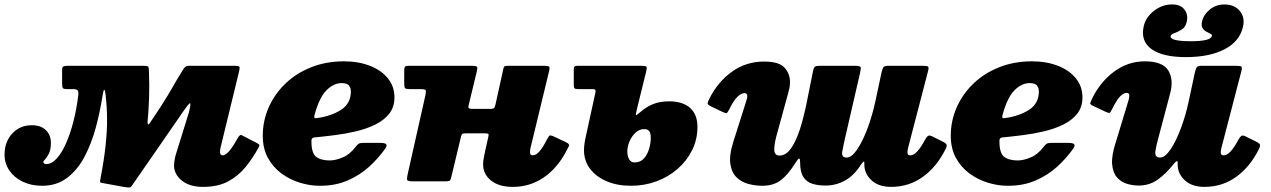

<svg xmlns="http://www.w3.org/2000/svg" viewBox="-68 -816 5718 864"><path d="M1008 -495 925 -154Q922 -143 922 -132Q922 -117 934.5 -117Q945.5 -117 961.5 -134Q977.5 -151 1002.5 -196Q1006.5 -203 1011.2 -206.8Q1016 -210.5 1024 -205.5L1090.5 -171Q1097 -167.5 1098.8 -164.2Q1100.5 -161 1095.5 -152Q1070.5 -106 1038 -65.5Q1005.5 -25 959.2 0Q913 25 846 25Q785 25 750 -3.5Q715 -32 715 -73Q715 -77 717.2 -92.8Q719.5 -108.5 723 -120L782 -310Q793.5 -356.5 785.5 -350.8Q777.5 -345 755.5 -313Q698 -229 643.5 -150.8Q589 -72.5 524.5 21Q519.5 28.5 509.5 27.8Q499.5 27 491 25.5L387.5 6.5Q382 5.5 382.2 1.2Q382.5 -3 384 -11Q400 -95 407 -159.8Q414 -224.5 413.8 -278.8Q413.5 -333 407.5 -386Q405 -410 401.5 -411.8Q398 -413.5 394 -389Q383 -316 363.5 -243.5Q344 -171 312.8 -111.5Q281.5 -52 234.5 -16Q187.5 20 121.5 20Q73 20 34.8 1.8Q-3.5 -16.5 -25.5 -48.2Q-47.5 -80 -47.5 -120Q-47.5 -178 -12.8 -215.2Q22 -252.5 74.5 -252.5Q116 -252.5 138.5 -230.2Q161 -208 161 -173.5Q161 -143.5 152.5 -126Q144 -108.5 135.5 -99.8Q127 -91 127 -87.5Q127 -82.5 131.2 -80Q135.5 -77.5 139 -77.5Q164 -77.5 186.8 -102.2Q209.5 -127 228.8 -170.2Q248 -213.5 262.2 -268.8Q276.5 -324 284 -385.5Q286 -402.5 281.8 -408.8Q277.5 -415 260.5 -415H234Q218.5 -415 215 -419.5Q211.5 -424 211.5 -440V-500Q211.5 -514.5 217.2 -517.2Q223 -520 236.5 -520H574Q591.5 -520 596.5 -517.8Q601.5 -515.5 602 -500Q605 -435 602.8 -373.5Q600.5 -312 596 -268.5Q595.5 -260 598 -257Q600.5 -254 606.5 -262.5Q637 -307.5 656 -337.2Q675 -367 687.2 -387.2Q699.5 -407.5 709 -424.2Q718.5 -441 729.2 -459.2Q740 -477.5 756.5 -504Q767 -520 779.5 -520H986.5Q1006 -520 1009 -516Q1012 -512 1008 -495Z M1114.5 -205Q1114.5 -272.5 1141.2 -333Q1168 -393.5 1216.5 -440Q1265 -486.5 1332 -513.2Q1399 -540 1479 -540Q1545.5 -540 1597 -519.8Q1648.5 -499.5 1677.8 -463Q1707 -426.5 1707 -378Q1707 -334.5 1683.8 -304.8Q1660.5 -275 1621.5 -255.8Q1582.5 -236.5 1535 -225.2Q1487.5 -214 1438.2 -207.8Q1389 -201.5 1346 -197.5Q1333.5 -196.5 1333.5 -182.5Q1333 -127 1354.5 -110.5Q1376 -94 1415.5 -94Q1441.5 -94 1474 -107.5Q1506.5 -121 1532.5 -155.5Q1539 -164 1545 -168.5Q1551 -173 1566.5 -173H1643.5Q1665.5 -173 1670.2 -166.5Q1675 -160 1664 -145Q1634 -103 1592.5 -65.2Q1551 -27.5 1496.2 -3.8Q1441.5 20 1371.5 20Q1326.5 20 1281 6Q1235.5 -8 1197.8 -36Q1160 -64 1137.2 -106.2Q1114.5 -148.5 1114.5 -205ZM1357.5 -284.5Q1423 -293.5 1466.8 -321.8Q1510.5 -350 1511 -404Q1511 -418.5 1503.2 -430.2Q1495.5 -442 1469 -442Q1433 -442 1401 -409.5Q1369 -377 1348 -301Q1345 -289.5 1346.5 -286.5Q1348 -283.5 1357.5 -284.5Z M2401.5 -490 2319.5 -151Q2317 -141 2317 -131Q2317 -117 2329.5 -117Q2357 -117 2391 -184Q2400 -201 2404 -205.2Q2408 -209.5 2427 -200.5L2479 -176Q2496.5 -168 2491.8 -158.2Q2487 -148.5 2479 -133.5Q2439.5 -59 2378.2 -17Q2317 25 2239 25Q2177.5 25 2141.8 -3.5Q2106 -32 2106 -77Q2106 -91.5 2109.8 -110Q2113.5 -128.5 2116 -140L2130 -203Q2132 -211.5 2129 -213.8Q2126 -216 2114.5 -216H2028.5Q2017.5 -216 2013.2 -213.8Q2009 -211.5 2007 -203L1962 -16Q1959.5 -5 1954.5 -2.5Q1949.5 0 1935.5 0H1789.5Q1765.5 0 1764 -7Q1762.5 -14 1766.5 -32L1846 -386Q1850 -404.5 1847.5 -409.8Q1845 -415 1822.5 -415H1774.5Q1759 -415 1755 -419.2Q1751 -423.5 1751 -440V-499Q1751 -513.5 1755.8 -516.8Q1760.5 -520 1774.5 -520H2050.5Q2075.5 -520 2078.8 -515.2Q2082 -510.5 2076.5 -490L2041.5 -345Q2038 -332 2041.8 -329Q2045.5 -326 2062.5 -326H2139.5Q2152 -326 2155.8 -330.8Q2159.5 -335.5 2161.5 -345L2195.5 -499Q2198 -513.5 2201.5 -516.8Q2205 -520 2219 -520H2375.5Q2400.5 -520 2403.8 -515.2Q2407 -510.5 2401.5 -490Z M2569 -205.5 2611 -398Q2613.5 -409 2610.5 -412Q2607.5 -415 2595 -415H2534Q2521.5 -415 2517.8 -418.2Q2514 -421.5 2514 -434V-504Q2514 -514.5 2518.2 -517.2Q2522.5 -520 2532 -520H2818.5Q2838 -520 2841 -516Q2844 -512 2840 -495L2801.5 -339Q2792.5 -302 2793.5 -298.5Q2794.5 -295 2814.5 -312.5Q2840.5 -335 2870.5 -347.5Q2900.5 -360 2944 -360Q3003.5 -360 3037 -330.8Q3070.5 -301.5 3070.5 -245Q3070.5 -189 3046.8 -140.8Q3023 -92.5 2981.5 -56.2Q2940 -20 2886 0Q2832 20 2771.5 20Q2710 20 2662.2 -0.2Q2614.5 -20.5 2587.2 -56.5Q2560 -92.5 2560 -140Q2560 -155.5 2562.5 -172Q2565 -188.5 2569 -205.5ZM2755 -135Q2755 -113.5 2763.2 -99.2Q2771.5 -85 2787 -85Q2814 -85 2830 -103.2Q2846 -121.5 2853.2 -147.2Q2860.5 -173 2860.5 -195Q2860.5 -217 2853.5 -226Q2846.5 -235 2831 -235Q2809.5 -235 2792.2 -219.2Q2775 -203.5 2765 -180.2Q2755 -157 2755 -135Z M3125 -373.5Q3162.5 -448 3226 -493.5Q3289.5 -539 3370 -539Q3437.5 -539 3462.2 -511.8Q3487 -484.5 3487 -446Q3487 -432 3484.2 -418.8Q3481.5 -405.5 3478 -394L3430 -219Q3416 -171 3416.2 -143.5Q3416.5 -116 3439.5 -116Q3469 -116 3491.8 -148.5Q3514.5 -181 3531.8 -235Q3549 -289 3562 -353.5L3590.5 -495.5Q3593.5 -511 3598.8 -515.5Q3604 -520 3622.5 -520H3777.5Q3802.5 -520 3804.8 -514Q3807 -508 3802 -486.5L3738 -209Q3727 -161.5 3722.2 -134.2Q3717.5 -107 3742 -107Q3764.5 -107 3789.2 -143.5Q3814 -180 3836 -238.8Q3858 -297.5 3872 -364L3898.5 -488Q3901.5 -502.5 3906 -511.2Q3910.5 -520 3928 -520H4079Q4101 -520 4107 -517.2Q4113 -514.5 4108.5 -497L4018.5 -151Q4015.5 -140 4015.5 -128.5Q4015.5 -117 4029 -117Q4057.5 -117 4094.5 -187Q4100 -197.5 4106.5 -203.2Q4113 -209 4125.5 -203L4169 -181.5Q4183.5 -175 4189.5 -168.8Q4195.5 -162.5 4188.5 -148Q4149 -67 4086 -21Q4023 25 3941.5 25Q3886.5 25 3854.2 -4.2Q3822 -33.5 3821.5 -75V-85Q3821.5 -91.5 3816.2 -87Q3811 -82.5 3805.5 -74Q3775.5 -26.5 3734.8 -3.8Q3694 19 3646.5 19Q3614 19 3588.2 11.2Q3562.5 3.5 3547.5 -19Q3532.5 -41.5 3532.5 -86Q3532.5 -101.5 3529 -102.2Q3525.5 -103 3520.5 -96.2Q3515.5 -89.5 3510.5 -81.5Q3478 -29.5 3445.2 -4.8Q3412.5 20 3362 20Q3332.5 20 3301.5 12.2Q3270.5 4.5 3247.8 -16.8Q3225 -38 3218.8 -77Q3212.5 -116 3232 -178L3291 -364Q3295 -377 3295 -383Q3295 -397 3282 -397Q3268 -397 3250.8 -380.8Q3233.5 -364.5 3213 -322.5Q3205 -307 3200.5 -306.8Q3196 -306.5 3180 -314L3133 -336.5Q3116 -345 3116.2 -350.8Q3116.5 -356.5 3125 -373.5Z M4210.5 -205Q4210.5 -272.5 4237.2 -333Q4264 -393.5 4312.5 -440Q4361 -486.5 4428 -513.2Q4495 -540 4575 -540Q4641.5 -540 4693 -519.8Q4744.5 -499.5 4773.8 -463Q4803 -426.5 4803 -378Q4803 -334.5 4779.8 -304.8Q4756.5 -275 4717.5 -255.8Q4678.5 -236.5 4631 -225.2Q4583.5 -214 4534.2 -207.8Q4485 -201.5 4442 -197.5Q4429.5 -196.5 4429.5 -182.5Q4429 -127 4450.5 -110.5Q4472 -94 4511.5 -94Q4537.5 -94 4570 -107.5Q4602.5 -121 4628.5 -155.5Q4635 -164 4641 -168.5Q4647 -173 4662.5 -173H4739.5Q4761.5 -173 4766.2 -166.5Q4771 -160 4760 -145Q4730 -103 4688.5 -65.2Q4647 -27.5 4592.2 -3.8Q4537.5 20 4467.5 20Q4422.5 20 4377 6Q4331.5 -8 4293.8 -36Q4256 -64 4233.2 -106.2Q4210.5 -148.5 4210.5 -205ZM4453.5 -284.5Q4519 -293.5 4562.8 -321.8Q4606.5 -350 4607 -404Q4607 -418.5 4599.2 -430.2Q4591.5 -442 4565 -442Q4529 -442 4497 -409.5Q4465 -377 4444 -301Q4441 -289.5 4442.5 -286.5Q4444 -283.5 4453.5 -284.5Z M5441.5 -796Q5487 -796 5511 -766.8Q5535 -737.5 5525.5 -696Q5511 -630.5 5444 -595Q5377 -559.5 5271.5 -559Q5165 -558.5 5114.5 -594.5Q5064 -630.5 5078.5 -697Q5087.5 -738 5124.5 -767Q5161.5 -796 5207 -796Q5244.5 -796 5262 -773Q5279.5 -750 5272.5 -718.5Q5267 -694 5250 -683.2Q5233 -672.5 5217.5 -667.2Q5202 -662 5200 -654Q5195 -630.5 5291.5 -630.5Q5380 -630.5 5385.5 -654Q5387 -660 5379 -664Q5371 -668 5360.5 -673.5Q5350 -679 5343.5 -689.5Q5337 -700 5341 -718.5Q5348 -750 5376 -773Q5404 -796 5441.5 -796ZM4846 -371.5Q4883 -447.5 4945.5 -493.8Q5008 -540 5083.5 -540Q5164 -540 5189.2 -499Q5214.5 -458 5197.5 -395L5148.5 -210Q5135 -162 5131.2 -134.5Q5127.5 -107 5152 -107Q5174.5 -107 5199.2 -143.5Q5224 -180 5246 -238.8Q5268 -297.5 5282 -364L5308.5 -488Q5311.5 -502.5 5316 -511.2Q5320.5 -520 5338 -520H5489Q5511 -520 5517 -517.2Q5523 -514.5 5518.5 -497L5428.5 -151Q5425.5 -140 5425.5 -128.5Q5425.5 -117 5439 -117Q5467.5 -117 5504.5 -187Q5510 -197.5 5516.5 -203.2Q5523 -209 5535.5 -203L5579 -181.5Q5593.5 -175 5599.5 -168.8Q5605.5 -162.5 5598.5 -148Q5559 -67 5496 -21Q5433 25 5351.5 25Q5296.5 25 5264.2 -4.2Q5232 -33.5 5231.5 -75V-85Q5231.5 -91.5 5227.5 -90.8Q5223.5 -90 5217 -82Q5179.5 -34.5 5141.8 -7.8Q5104 19 5056.5 19Q5029.5 19 5003 11Q4976.5 3 4958 -18.2Q4939.5 -39.5 4936.5 -78.2Q4933.5 -117 4954 -179L5010.5 -365Q5014 -376.5 5013.8 -387.2Q5013.5 -398 5001.5 -398Q4988 -398 4972.2 -381.8Q4956.5 -365.5 4936 -324Q4928.5 -309.5 4924.8 -308Q4921 -306.5 4905 -314L4851 -339.5Q4836.5 -346.5 4838 -352Q4839.5 -357.5 4846 -371.5Z"/></svg>

Font: Besley* Fatface
Style: Italic
Weight: 900
Italic angle: -13°
Designer: Owen Earl
Foundry: indestructible type*
Version: Version 3.000; ttfautohint (v1.8.3)